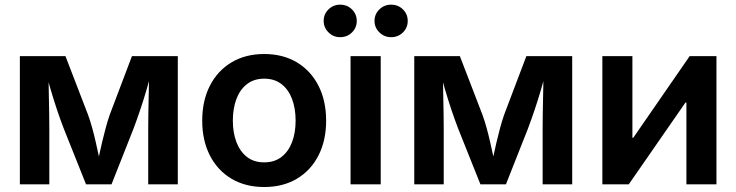

<svg xmlns="http://www.w3.org/2000/svg" viewBox="-20 -770 3076 802"><path d="M63 0V-535.6H253.4L348.1 -289.6Q357.4 -263.7 365.2 -235.4Q373 -207 379.6 -178Q386.2 -148.9 392.1 -121.3Q397.9 -93.8 402.8 -69.8H383.3Q388.2 -92.8 394 -120.4Q399.9 -147.9 406.7 -177Q413.6 -206.1 421.4 -234.9Q429.2 -263.7 438 -289.6L531.2 -535.6H722.7V0H599.1V-231Q599.1 -259.3 599.6 -290Q600.1 -320.8 600.8 -353.3Q601.6 -385.7 602.1 -418.2Q602.5 -450.7 603 -481.9H615.7Q604.5 -437 592 -394.8Q579.6 -352.5 565.9 -311.8Q552.2 -271 537.1 -231L445.8 0H339.4L247.1 -231Q231.4 -271.5 217.8 -312.5Q204.1 -353.5 191.7 -395.8Q179.2 -438 168 -481.9H182.1Q182.6 -452.6 183.1 -420.7Q183.6 -388.7 184.3 -355.7Q185.1 -322.8 185.5 -291Q186 -259.3 186 -231V0Z M1083.5 11.2Q1005.4 11.2 947 -23.4Q888.7 -58.1 856.7 -120.6Q824.7 -183.1 824.7 -266.1Q824.7 -349.1 856.7 -411.9Q888.7 -474.6 947 -509.5Q1005.4 -544.4 1083.5 -544.4Q1162.1 -544.4 1220.2 -509.5Q1278.3 -474.6 1310.3 -411.9Q1342.3 -349.1 1342.3 -266.1Q1342.3 -183.1 1310.3 -120.6Q1278.3 -58.1 1220.2 -23.4Q1162.1 11.2 1083.5 11.2ZM1083.5 -91.8Q1126.5 -91.8 1155.8 -114.5Q1185.1 -137.2 1200 -176.5Q1214.8 -215.8 1214.8 -266.1Q1214.8 -316.9 1200 -356.4Q1185.1 -396 1155.8 -418.7Q1126.5 -441.4 1083.5 -441.4Q1041 -441.4 1011.7 -418.7Q982.4 -396 967.5 -356.4Q952.6 -316.9 952.6 -266.1Q952.6 -215.8 967.5 -176.5Q982.4 -137.2 1011.5 -114.5Q1040.5 -91.8 1083.5 -91.8Z M1444.3 0V-535.6H1570.3V0ZM1613.8 -614.7Q1585 -614.7 1564.7 -634.8Q1544.4 -654.8 1544.4 -682.6Q1544.4 -710.9 1564.7 -730.7Q1585 -750.5 1613.8 -750.5Q1643.1 -750.5 1663.1 -730.7Q1683.1 -710.9 1683.1 -682.6Q1683.1 -654.3 1663.1 -634.5Q1643.1 -614.7 1613.8 -614.7ZM1400.9 -614.7Q1372.1 -614.7 1352.1 -634.8Q1332 -654.8 1332 -682.6Q1332 -710.9 1352.1 -730.7Q1372.1 -750.5 1400.9 -750.5Q1430.2 -750.5 1450.2 -730.7Q1470.2 -710.9 1470.2 -682.6Q1470.2 -654.3 1450.2 -634.5Q1430.2 -614.7 1400.9 -614.7Z M1710.4 0V-535.6H1900.9L1995.6 -289.6Q2004.9 -263.7 2012.7 -235.4Q2020.5 -207 2027.1 -178Q2033.7 -148.9 2039.6 -121.3Q2045.4 -93.8 2050.3 -69.8H2030.8Q2035.6 -92.8 2041.5 -120.4Q2047.4 -147.9 2054.2 -177Q2061 -206.1 2068.8 -234.9Q2076.7 -263.7 2085.4 -289.6L2178.7 -535.6H2370.1V0H2246.6V-231Q2246.6 -259.3 2247.1 -290Q2247.6 -320.8 2248.3 -353.3Q2249 -385.7 2249.5 -418.2Q2250 -450.7 2250.5 -481.9H2263.2Q2252 -437 2239.5 -394.8Q2227.1 -352.5 2213.4 -311.8Q2199.7 -271 2184.6 -231L2093.3 0H1986.8L1894.5 -231Q1878.9 -271.5 1865.2 -312.5Q1851.6 -353.5 1839.1 -395.8Q1826.7 -438 1815.4 -481.9H1829.6Q1830.1 -452.6 1830.6 -420.7Q1831.1 -388.7 1831.8 -355.7Q1832.5 -322.8 1833 -291Q1833.5 -259.3 1833.5 -231V0Z M2972.7 0H2847.2V-341.8H2843.3L2606.4 0H2496.1V-535.6H2621.6V-194.3H2625L2860.8 -535.6H2972.7Z"/></svg>

Font: Inter 20pt SemiBold
Style: Regular
Weight: 600
Version: Version 4.001;git-66647c0bb